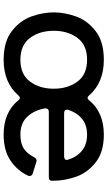

<svg xmlns="http://www.w3.org/2000/svg" viewBox="212 -789 590 1054"><g transform="rotate(90 507.0 -262.0)"><path d="M951 -235H595Q584 -235 579 -229Q574 -223 575 -213Q586 -153 621.5 -116Q657 -79 719 -79Q766 -79 794 -96.5Q822 -114 843 -154Q851 -168 862 -168Q865 -168 871 -166L931 -147Q946 -143 946 -130Q946 -123 944 -120Q916 -61 860.5 -24Q805 13 719 13Q597 13 531 -67Q525 -76 517 -76Q511 -76 503 -67Q433 13 308 13Q208 13 150 -32.5Q92 -78 70 -140.5Q48 -203 48 -262Q48 -321 70 -383.5Q92 -446 150 -491.5Q208 -537 308 -537Q433 -537 503 -457Q510 -448 517 -448Q525 -448 531 -457Q597 -537 719 -537Q816 -537 872.5 -491.5Q929 -446 950.5 -383.5Q972 -321 972 -262V-249Q972 -235 951 -235ZM467 -262Q467 -339 428 -392Q389 -445 308 -445Q227 -445 188 -392Q149 -339 149 -262Q149 -185 188 -132Q227 -79 308 -79Q389 -79 428 -132Q467 -185 467 -262ZM583 -342Q582 -339 582 -335Q582 -319 601 -319H838Q849 -319 854.5 -324.5Q860 -330 857 -339Q843 -387 808.5 -416Q774 -445 719 -445Q666 -445 632 -417Q598 -389 583 -342Z"/></g></svg>

Font: Shippori Antique B1
Style: Regular
Weight: 400
Designer: FONTDASU
Foundry: FONTDASU / Google Inc. / but / Adobe
Version: Version 2.001